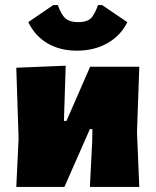

<svg xmlns="http://www.w3.org/2000/svg" viewBox="-20 -734 612 754"><path d="M53 -190 44 -468 238 -476 231 -259H241L334 -472H527L518 -215L527 0H333L342 -177L343 -227H333L233 0H44ZM480 -647Q454 -594 402 -564.5Q350 -535 282 -535Q216 -535 167 -563.5Q118 -592 91 -647L189 -714H207Q221 -675 238 -661Q255 -647 287 -647Q319 -647 334.5 -660Q350 -673 365 -714H381Z"/></svg>

Font: Luna Sans Black
Style: Regular
Weight: 900
Designer: Juan Pablo del Peral
Foundry: Huerta Tipografica
Version: Version 2.001; ttfautohint (v1.5)